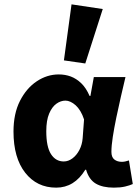

<svg xmlns="http://www.w3.org/2000/svg" viewBox="-20 -850 640 882"><path d="M238 12Q149.5 12 95.7 -56.6Q42 -125.1 42 -245.6Q42 -328.1 71.8 -386.7Q101.7 -445.3 149.1 -476.7Q196.4 -508.1 249.9 -508.1Q279.3 -508.1 305.1 -498.6Q330.8 -489 353.2 -467.6Q375.5 -446.3 391.6 -409.2H395.3L411 -496.1H556.4Q546.4 -453.2 535.1 -405Q523.9 -356.8 514.2 -309.3Q504.4 -261.9 498.1 -221.2Q491.8 -180.5 491.8 -152.4Q491.8 -127.6 505.5 -117.1Q519.1 -106.6 539.8 -106.6Q547.1 -106.6 555.4 -108.3Q563.7 -110 572.3 -113L590 -4.6Q576.4 1.7 554.7 6.9Q533 12 503.2 12Q451.5 12 420 -6.6Q388.6 -25.2 375.5 -70.3H371.8Q321.7 12 238 12ZM272.9 -108.3Q294 -108.3 313.1 -122.7Q332.2 -137 344.8 -161.4Q357.4 -185.8 359.7 -215.2L366.1 -301.3Q359 -323.2 349 -339.7Q339 -356.2 327.4 -366.5Q315.9 -376.8 303.9 -382.3Q291.9 -387.8 280.8 -387.8Q259 -387.8 238.9 -373.4Q218.8 -359 205.7 -328Q192.6 -296.9 192.6 -247.2Q192.6 -175.5 214.3 -141.9Q236 -108.3 272.9 -108.3ZM371.8 -558.4 273.6 -572.6 308.6 -830 452 -808.5Z"/></svg>

Font: Source Code Pro ExtraLight
Style: Regular
Weight: 200
Monospace: yes
Designer: Paul D. Hunt, Teo Tuominen
Foundry: Adobe
Version: Version 1.026;hotconv 1.1.0;makeotfexe 2.6.0